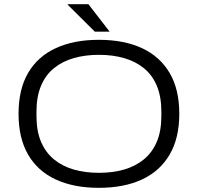

<svg xmlns="http://www.w3.org/2000/svg" viewBox="-20 -889 949 921"><path d="M454 12Q334 12 247.5 -28Q161 -68 115 -147Q69 -226 69 -343Q69 -461 115 -539.5Q161 -618 247.5 -658Q334 -698 454 -698Q575 -698 661 -658Q747 -618 793.5 -539.5Q840 -461 840 -343Q840 -226 793.5 -147Q747 -68 661 -28Q575 12 454 12ZM455 -60Q520 -60 574.5 -75.5Q629 -91 669.5 -124Q710 -157 732 -208.5Q754 -260 754 -332V-354Q754 -426 732 -478Q710 -530 669.5 -562.5Q629 -595 574.5 -610.5Q520 -626 455 -626Q389 -626 334.5 -610.5Q280 -595 239.5 -562.5Q199 -530 177 -478Q155 -426 155 -354V-332Q155 -260 177 -208.5Q199 -157 239.5 -124Q280 -91 334.5 -75.5Q389 -60 455 -60ZM506 -737H435L305 -866V-869H404Z"/></svg>

Font: Archivo SemiExpanded Light
Style: Regular
Weight: 300
Width: 6
Designer: Hector Gatti
Foundry: Omnibus-Type
Version: Version 2.001